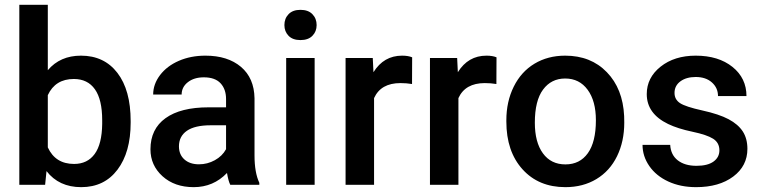

<svg xmlns="http://www.w3.org/2000/svg" viewBox="-20 -770 3177 800"><path d="M524.4 -258.8Q524.4 -135.7 469.5 -63Q414.6 9.8 318.4 9.8Q225.6 9.8 173.8 -57.1L168 0H60.5V-750H179.2V-477.5Q230.5 -538.1 317.4 -538.1Q414.1 -538.1 469.2 -466.3Q524.4 -394.5 524.4 -265.6ZM405.8 -269Q405.8 -355 375.5 -397.9Q345.2 -440.9 287.6 -440.9Q210.4 -440.9 179.2 -373.5V-155.8Q210.9 -86.9 288.6 -86.9Q344.2 -86.9 374.5 -128.4Q404.8 -169.9 405.8 -253.9Z M939.5 0Q931.6 -15.1 925.8 -49.3Q869.1 9.8 787.1 9.8Q707.5 9.8 657.2 -35.6Q606.9 -81.1 606.9 -147.9Q606.9 -232.4 669.7 -277.6Q732.4 -322.8 849.1 -322.8H921.9V-357.4Q921.9 -398.4 898.9 -423.1Q876 -447.8 829.1 -447.8Q788.6 -447.8 762.7 -427.5Q736.8 -407.2 736.8 -376H618.2Q618.2 -419.4 647 -457.3Q675.8 -495.1 725.3 -516.6Q774.9 -538.1 835.9 -538.1Q928.7 -538.1 983.9 -491.5Q1039.1 -444.8 1040.5 -360.4V-122.1Q1040.5 -50.8 1060.5 -8.3V0ZM809.1 -85.4Q844.2 -85.4 875.2 -102.5Q906.2 -119.6 921.9 -148.4V-248H857.9Q792 -248 758.8 -225.1Q725.6 -202.1 725.6 -160.2Q725.6 -126 748.3 -105.7Q771 -85.4 809.1 -85.4Z M1291 0H1172.4V-528.3H1291ZM1165 -665.5Q1165 -692.9 1182.4 -710.9Q1199.7 -729 1231.9 -729Q1264.2 -729 1281.7 -710.9Q1299.3 -692.9 1299.3 -665.5Q1299.3 -638.7 1281.7 -620.8Q1264.2 -603 1231.9 -603Q1199.7 -603 1182.4 -620.8Q1165 -638.7 1165 -665.5Z M1696.8 -419.9Q1673.3 -423.8 1648.4 -423.8Q1566.9 -423.8 1538.6 -361.3V0H1419.9V-528.3H1533.2L1536.1 -469.2Q1579.1 -538.1 1655.3 -538.1Q1680.7 -538.1 1697.3 -531.2Z M2048.3 -419.9Q2024.9 -423.8 2000 -423.8Q1918.5 -423.8 1890.1 -361.3V0H1771.5V-528.3H1884.8L1887.7 -469.2Q1930.7 -538.1 2006.8 -538.1Q2032.2 -538.1 2048.8 -531.2Z M2089.8 -269Q2089.8 -346.7 2120.6 -408.9Q2151.4 -471.2 2207 -504.6Q2262.7 -538.1 2335 -538.1Q2441.9 -538.1 2508.5 -469.2Q2575.2 -400.4 2580.6 -286.6L2581.1 -258.8Q2581.1 -180.7 2551 -119.1Q2521 -57.6 2465.1 -23.9Q2409.2 9.8 2335.9 9.8Q2224.1 9.8 2157 -64.7Q2089.8 -139.2 2089.8 -263.2ZM2208.5 -258.8Q2208.5 -177.2 2242.2 -131.1Q2275.9 -85 2335.9 -85Q2396 -85 2429.4 -131.8Q2462.9 -178.7 2462.9 -269Q2462.9 -349.1 2428.5 -396Q2394 -442.9 2335 -442.9Q2276.9 -442.9 2242.7 -396.7Q2208.5 -350.6 2208.5 -258.8Z M2977.5 -143.6Q2977.5 -175.3 2951.4 -191.9Q2925.3 -208.5 2864.7 -221.2Q2804.2 -233.9 2763.7 -253.4Q2674.8 -296.4 2674.8 -377.9Q2674.8 -446.3 2732.4 -492.2Q2790 -538.1 2878.9 -538.1Q2973.6 -538.1 3032 -491.2Q3090.3 -444.3 3090.3 -369.6H2971.7Q2971.7 -403.8 2946.3 -426.5Q2920.9 -449.2 2878.9 -449.2Q2839.8 -449.2 2815.2 -431.2Q2790.5 -413.1 2790.5 -382.8Q2790.5 -355.5 2813.5 -340.3Q2836.4 -325.2 2906.2 -309.8Q2976.1 -294.4 3015.9 -273.2Q3055.7 -252 3075 -222.2Q3094.2 -192.4 3094.2 -149.9Q3094.2 -78.6 3035.2 -34.4Q2976.1 9.8 2880.4 9.8Q2815.4 9.8 2764.6 -13.7Q2713.9 -37.1 2685.5 -78.1Q2657.2 -119.1 2657.2 -166.5H2772.5Q2774.9 -124.5 2804.2 -101.8Q2833.5 -79.1 2881.8 -79.1Q2928.7 -79.1 2953.1 -96.9Q2977.5 -114.7 2977.5 -143.6Z"/></svg>

Font: Roboto Medium
Style: Regular
Weight: 500
Designer: Google
Version: Version 2.134; 2016; ttfautohint (v1.6)